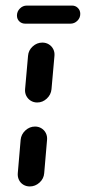

<svg xmlns="http://www.w3.org/2000/svg" viewBox="-20 -672 309 692"><path d="M41.1 -615.9Q41.1 -630.7 51.7 -641.3Q62.2 -651.9 76.7 -651.9H239.6Q252.2 -651.9 260.7 -643.3Q269.3 -634.8 269.3 -621.9Q269.3 -607.4 258.7 -597Q248.1 -586.7 233.7 -586.7H71.1Q58.1 -586.7 49.6 -595Q41.1 -603.3 41.1 -615.9ZM87.4 0Q74.4 0 64.1 -6.3Q53.7 -12.6 48.3 -23.7Q43 -34.8 44.1 -47.8L54.4 -168.1Q56.3 -187.8 71.5 -201.9Q86.7 -215.9 106.3 -215.9Q119.3 -215.9 129.6 -209.4Q140 -203 145.4 -192Q150.7 -181.1 149.6 -168.1L139.3 -47.8Q137.8 -27.8 122.4 -13.9Q107 0 87.4 0ZM114.1 -302.6Q101.1 -302.6 90.7 -309.1Q80.4 -315.6 74.8 -326.5Q69.3 -337.4 70.4 -350.4L81.1 -471.1Q82.6 -490.7 97.8 -504.6Q113 -518.5 132.6 -518.5Q145.6 -518.5 155.9 -512.2Q166.3 -505.9 171.9 -495Q177.4 -484.1 176.3 -471.1L165.6 -350.4Q163.7 -330.7 148.7 -316.7Q133.7 -302.6 114.1 -302.6Z"/></svg>

Font: 26F Galaxy Sans Extra Bold
Style: Italic
Weight: 800
Italic angle: -5°
Designer: C₂₉H₂₅N₃O₅
Version: Version 1.200